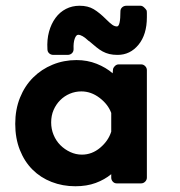

<svg xmlns="http://www.w3.org/2000/svg" viewBox="-20 -638 627 668"><path d="M471 -414Q479 -414 485 -408Q491 -402 491 -394V-20Q491 -12 485 -6Q479 0 471 0H386Q378 0 372.5 -6Q367 -12 367 -20V-32Q344 -13 313 -1.5Q282 10 242 10Q198 10 159.5 -5Q121 -20 93 -48Q65 -76 49 -116.5Q33 -157 33 -207Q33 -257 49.5 -298Q66 -339 95 -368Q124 -397 163 -413Q202 -429 246 -429Q284 -429 316.5 -416Q349 -403 372 -383Q372 -387 372.5 -389Q373 -391 373 -395Q373 -401 379 -407.5Q385 -414 393 -414ZM367 -245Q356 -275 326.5 -297.5Q297 -320 263 -320Q242 -320 223 -312Q204 -304 189.5 -289.5Q175 -275 166.5 -255.5Q158 -236 158 -212Q158 -189 166.5 -168.5Q175 -148 190 -133Q205 -118 224.5 -109Q244 -100 265 -100Q300 -100 328.5 -124Q357 -148 367 -180ZM389 -447Q373 -447 360.5 -450Q348 -453 337 -459Q326 -465 315 -474Q304 -483 290 -495L288 -496Q266 -517 252 -517Q245 -517 240 -503.5Q235 -490 236 -467Q236 -458 230 -452.5Q224 -447 215 -447H166Q157 -447 151 -452.5Q145 -458 145 -467Q143 -500 150.5 -527.5Q158 -555 173 -575.5Q188 -596 209.5 -607Q231 -618 257 -618Q286 -618 306 -606Q326 -594 349 -571Q363 -557 371 -551.5Q379 -546 387 -546Q399 -546 399 -599Q399 -607 405 -612.5Q411 -618 420 -618H469Q475 -618 481 -612.5Q487 -607 490 -602Q491 -599 491 -592.5Q491 -586 491 -578Q491 -518 462 -482.5Q433 -447 389 -447Z"/></svg>

Font: Stadtwerke
Style: Bold
Weight: 700
Designer: Santiago Orozco
Foundry: Typemade
Version: Version 1.003